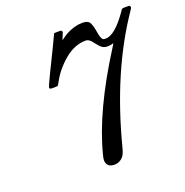

<svg xmlns="http://www.w3.org/2000/svg" viewBox="-124 -779 882 915"><g transform="rotate(-20 317.0 -322.0)"><path d="M495 -524Q482 -519 466 -519Q450 -519 439 -526.5Q428 -534 413 -554Q395 -581 376 -581Q319 -581 267 -537Q215 -493 186 -437Q179 -425 178 -424Q176 -422 159 -422Q141 -422 141 -423Q136 -423 136 -431Q136 -435 164 -493.5Q192 -552 220 -608L247 -665Q249 -666 266 -666H282Q288 -660 288 -657L273 -620Q276 -622 280 -625Q321 -657 373 -665Q379 -666 390 -666Q417 -666 426 -652Q435 -638 441 -602Q446 -566 457 -559Q460 -557 470 -557Q516 -557 582 -651Q584 -654 586 -657.5Q588 -661 589.5 -662Q591 -663 592 -664Q593 -665 596 -665.5Q599 -666 602 -666Q605 -666 612 -666H628Q634 -660 634 -657Q634 -653 624 -639Q458 -395 367 -43Q359 -9 346 4Q328 22 304 22Q265 22 263 -14Q263 -24 268 -42Q319 -244 486 -507Q497 -524 495 -524Z"/></g></svg>

Font: KaTeX_Main
Style: Italic
Weight: 400
Version: Version 1.1; ttfautohint (v1.3)